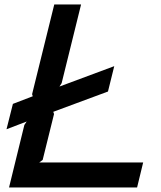

<svg xmlns="http://www.w3.org/2000/svg" viewBox="-20 -830 711 850"><path d="M613.8 -110.8 586.9 0H20L87.9 -276.9L98.1 -292L8.8 -257.8L37.1 -370.1L125 -403.8L122.1 -413.1L220.2 -810.1H338.9L252.9 -461.9L243.2 -446.8L485.8 -537.1L458 -424.8L215.8 -335L219.2 -325.2L168.9 -122.1L153.8 -110.8Z"/></svg>

Font: Sinkin Sans 500 Medium Italic
Style: Regular
Weight: 500
Italic angle: -112°
Designer: Keith Bates
Foundry: K-Type
Version: Sinkin Sans (version 1.0)  by Keith Bates   •   © 2014   www